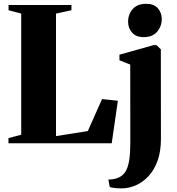

<svg xmlns="http://www.w3.org/2000/svg" viewBox="-20 -770 950 1032"><path d="M25.5 0V-27.5L94 -46V-697L26 -715V-743H364V-715L281 -697V-38.5L452 -65.5L528.5 -237.5L613.5 -228.5L580.5 0ZM633 242.5Q618 242.5 605.5 241.5Q593 240.5 583.8 238.8Q574.5 237 570 235.5L562.5 195Q574 195 589.8 192.8Q605.5 190.5 620.5 183Q643 172 656 149.5Q669 127 674.8 89.2Q680.5 51.5 680.5 -5L680 -423L622 -446V-476L805.5 -527.5H821L844.5 -505L845 -23.5Q845 45 826.5 95.2Q808 145.5 777 178.2Q746 211 708.5 226.8Q671 242.5 633 242.5ZM752 -570.5Q711 -570.5 689.8 -595Q668.5 -619.5 668.5 -652.5Q668.5 -693.5 693.5 -721.5Q718.5 -749.5 765 -749.5H766Q807.5 -749.5 828.5 -725.5Q849.5 -701.5 849.5 -668Q849.5 -628.5 824.5 -599.5Q799.5 -570.5 753 -570.5Z"/></svg>

Font: Merriweather 120pt Black
Style: Regular
Weight: 900
Designer: Eben Sorkin
Foundry: Eben Sorkin
Version: Version 2.100